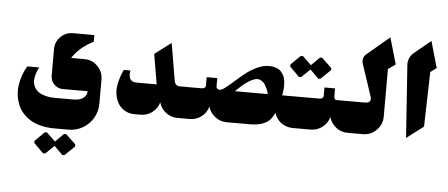

<svg xmlns="http://www.w3.org/2000/svg" viewBox="-47 -560 2058 882"><g transform="rotate(5 982.0 -119.0)"><path d="M186.7 215.7 226.7 177 265.3 215.7H275.3L321 171.7V162.3L275.3 118.7H265.3L226.7 157L186.7 118.7H176.7L132.7 162.3V171.7L176.7 215.7ZM219 97.3H283.7Q319.3 97.3 349.5 79.8Q379.7 62.3 397.2 32.2Q414.7 2 414.7 -33.7V-145.7Q414.7 -181.3 389.3 -206.7Q364 -232 328.3 -232H267.3Q277 -247.7 290.5 -261.8Q304 -276 316.3 -285.3Q328.7 -294.7 339.8 -301.7Q351 -308.7 357.7 -312L364.3 -315V-346H265.7Q232.3 -346 208.8 -322.5Q185.3 -299 185.3 -265.7V-142.7Q185.3 -119.3 201.8 -102.8Q218.3 -86.3 242 -86.3H356.3Q356 -69.3 341 -56Q326 -42.7 294.3 -42.7H207Q190 -42.7 174.8 -45.7Q159.7 -48.7 145.5 -54.8Q131.3 -61 122.2 -71.8Q113 -82.7 108.8 -96.8Q104.7 -111 108.5 -131.3Q112.3 -151.7 124.7 -175.7H70Q57 -154.3 49 -131Q41 -107.7 38 -84.5Q35 -61.3 38 -38.8Q41 -16.3 49.2 3.8Q57.3 24 72.5 41.2Q87.7 58.3 108 70.8Q128.3 83.3 156.7 90.3Q185 97.3 219 97.3Z M607.7 0Q637.7 0 661.2 -18Q684.7 -36 692.7 -64.3Q700.7 -36 724.2 -18Q747.7 0 777.7 0H839V-145.3H775.7Q760.7 -145.3 753.7 -158Q751.7 -162 751 -166L721.3 -341L645.7 -283.7L669.3 -145.3H576.3Q566.7 -145.3 559.7 -148.3Q552.7 -151.3 549.2 -155.8Q545.7 -160.3 543.8 -166.3Q542 -172.3 541.7 -177.3Q541.3 -182.3 542 -187.8Q542.7 -193.3 543 -195.3Q543.3 -197.3 543.7 -198.3H512.7Q504 -179.3 498.5 -162.2Q493 -145 489.5 -124.5Q486 -104 489.2 -83.5Q492.3 -63 502 -44.7Q513 -24.3 533.3 -12.2Q553.7 0 578.3 0Z M834.7 0Q864.7 0 888.2 -18.2Q911.7 -36.3 919.7 -64.7Q927.7 -36.3 951.2 -18.2Q974.7 0 1004.7 0H1110.7Q1143.7 0 1166.2 -7.5Q1188.7 -15 1201.7 -28.3Q1214.7 -41.7 1224 -63Q1225.7 -57.7 1228 -52.2Q1230.3 -46.7 1237.3 -36.5Q1244.3 -26.3 1253.3 -18.8Q1262.3 -11.3 1277.7 -5.7Q1293 0 1311.7 0H1368.7V-145.3H1248Q1251.3 -161.3 1252.3 -175.8Q1253.3 -190.3 1252.3 -205.5Q1251.3 -220.7 1246.2 -232.7Q1241 -244.7 1232.3 -254.2Q1223.7 -263.7 1209 -269Q1194.3 -274.3 1175 -274.3Q1149.3 -274.3 1121 -261Q1092.7 -247.7 1069 -228.8Q1045.3 -210 1024.3 -191.2Q1003.3 -172.3 986.2 -159Q969 -145.7 959.7 -145.7Q952.7 -145.7 948.3 -149.8Q944 -154 944 -159.7V-198.3H895.3V-159.7Q895.3 -153.3 890.3 -149.3Q885.3 -145.3 874.3 -145.3H792.3V0ZM1127.7 -209.7Q1139.3 -209.7 1149.2 -203Q1159 -196.3 1164.7 -186.8Q1170.3 -177.3 1174.3 -168Q1178.3 -158.7 1179.7 -152L1181.3 -145.3H1030.3Q1032.7 -148 1037 -152.3Q1041.3 -156.7 1053.5 -167.7Q1065.7 -178.7 1077.2 -187.2Q1088.7 -195.7 1102.8 -202.7Q1117 -209.7 1127.7 -209.7Z M1327.3 -236.3 1367.3 -275 1406 -236.3H1416L1461.7 -280.3V-289.7L1416 -333.3H1406L1367.3 -295L1327.3 -333.3H1317.3L1273.3 -289.7V-280.3L1317.3 -236.3ZM1392 0Q1422 0 1445.7 -18.3Q1469.3 -36.7 1477.3 -65Q1485.3 -36.7 1508.8 -18.3Q1532.3 0 1562.3 0H1603.7V-145.3H1499.3Q1491 -145.3 1488 -154.7Q1487.3 -157.3 1487.3 -159.7L1487 -198.3H1438.3V-159.7Q1438.3 -153.3 1433.3 -149.3Q1428.3 -145.3 1417.3 -145.3H1322V0Z M1556.7 0H1632.7Q1669.3 0 1695.3 -26.2Q1721.3 -52.3 1721.3 -89V-308L1755.3 -332L1720 -454L1616.7 -367Q1595.7 -349.3 1604.3 -322.3L1652.7 -176.3Q1657.7 -161 1652 -153.2Q1646.3 -145.3 1626 -145.3H1556.7Z M1832 0 1909.7 -59 1916.3 -311.3 1944.3 -332 1909.3 -454 1833 -391.3Q1820.3 -380.7 1813.8 -365.5Q1807.3 -350.3 1808.7 -334Z"/></g></svg>

Font: Jomhuria
Style: Regular
Weight: 400
Designer: Arabic design by Kourosh Beigpour, Latin design by Eben Sorkin, engineering by Lasse Fister and Khaled Hosney
Version: Version 1.0000